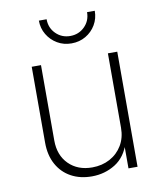

<svg xmlns="http://www.w3.org/2000/svg" viewBox="-85 -820 755 897"><g transform="rotate(-10 293.0 -372.0)"><path d="M278.8 7.3Q223.1 7.3 180.7 -15.9Q138.2 -39.1 114.3 -82.5Q90.3 -126 90.3 -186V-545.9H134.3V-188.5Q134.3 -118.2 176.8 -75.9Q219.2 -33.7 287.6 -33.7Q334.5 -33.7 371.6 -53.7Q408.7 -73.7 430.2 -109.6Q451.7 -145.5 451.7 -192.9V-545.9H496.1V0H453.1V-122.1H460.9Q440.4 -55.2 390.4 -23.9Q340.3 7.3 278.8 7.3ZM293 -621.1Q255.9 -621.1 226.1 -638.7Q196.3 -656.2 178.5 -686Q160.6 -715.8 160.6 -752.4H197.3Q197.3 -711.4 225.1 -683.8Q252.9 -656.2 293 -656.2Q333.5 -656.2 361.3 -683.8Q389.2 -711.4 389.2 -752.4H425.8Q425.8 -715.8 408.2 -686Q390.6 -656.2 360.6 -638.7Q330.6 -621.1 293 -621.1Z"/></g></svg>

Font: Inter ExtraLight
Style: Regular
Weight: 250
Designer: Rasmus Andersson
Foundry: rsms
Version: Version 4.001;git-66647c0bb